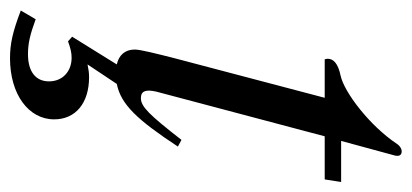

<svg xmlns="http://www.w3.org/2000/svg" viewBox="-272 -352 803 374"><g transform="rotate(90 129.0 -164.5)"><path d="M296 -428H216L244 -531C245 -533 245 -538 245 -538C245 -543 242 -546 236 -546C232 -546 226 -543 222 -537C186 -483 121 -434 89 -427C65 -422 56 -413 56 -402C56 -402 56 -399 57 -396H132L54 -100C46 -68 38 -37 38 -26C38 -7 49 5 67 9L13 96L22 104C36 99 44 97 54 97C81 97 100 115 100 141C100 167 81 182 47 182C26 182 9 178 -21 167L-38 196C4 212 27 217 55 217C125 217 174 181 174 131C174 89 142 63 92 63C83 63 77 64 67 66L105 9C145 1 175 -31 227 -110L214 -117C165 -54 149 -38 133 -38C124 -38 118 -41 118 -54C118 -57 119 -64 120 -68L207 -396H291Z"/></g></svg>

Font: XITS
Style: Italic
Weight: 400
Italic angle: -16.33°
Designer: MicroPress Inc., with final additions and corrections provided by Coen Hoffman, Elsevier (retired)
Version: Version 1.107